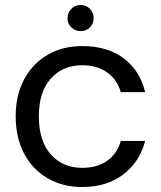

<svg xmlns="http://www.w3.org/2000/svg" viewBox="-20 -742 647 771"><path d="M43 -275Q43 -360 77 -423.5Q111 -487 171.5 -522Q232 -557 310 -557Q411 -557 476.5 -508Q542 -459 563 -372H465Q451 -422 410.5 -451Q370 -480 310 -480Q232 -480 184 -426.5Q136 -373 136 -275Q136 -176 184 -122Q232 -68 310 -68Q370 -68 410 -96Q450 -124 465 -176H563Q541 -92 475 -41.5Q409 9 310 9Q232 9 171.5 -26Q111 -61 77 -125Q43 -189 43 -275ZM304 -617Q282 -617 266.5 -632Q251 -647 251 -669Q251 -691 266.5 -706.5Q282 -722 304 -722Q326 -722 341 -706.5Q356 -691 356 -669Q356 -647 341 -632Q326 -617 304 -617Z"/></svg>

Font: A Bank Premium Regular
Style: Regular
Weight: 400
Designer: Ninad Kale (Devanagari), Jonny Pinhorn (Latin), Htun Naung (Myanmar)
Foundry: Indian Type Foundry
Version: 4.004